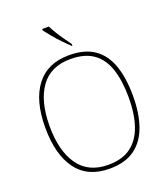

<svg xmlns="http://www.w3.org/2000/svg" viewBox="-166 -1046 1018 1170"><g transform="rotate(-20 343.0 -460.5)"><path d="M343 10Q201 10 129.5 -87Q58 -184 58 -359Q58 -534 131 -629.5Q204 -725 344 -725Q446 -725 508 -681.5Q570 -638 598.5 -556Q627 -474 627 -358Q627 -247 598 -164Q569 -81 506.5 -35.5Q444 10 343 10ZM343 -15Q434 -15 490 -56.5Q546 -98 572.5 -175Q599 -252 599 -358Q599 -466 574 -542.5Q549 -619 493 -659.5Q437 -700 344 -700Q215 -700 150.5 -609.5Q86 -519 86 -358Q86 -197 150.5 -106Q215 -15 343 -15ZM382 -771Q362 -789 334.5 -817.5Q307 -846 283 -875Q259 -904 246 -921V-931H289Q300 -909 316.5 -882Q333 -855 351.5 -829Q370 -803 384 -784V-771Z"/></g></svg>

Font: Noto Serif Devanagari Thin
Style: Regular
Weight: 100
Designer: Universal Thirst, Indian Type Foundry and the Monotype Design Team
Foundry: Monotype Imaging Inc.
Version: Version 2.004; ttfautohint (v1.8.4.7-5d5b)